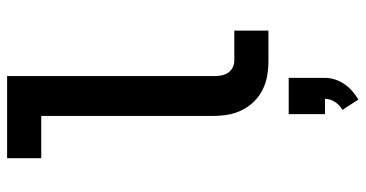

<svg xmlns="http://www.w3.org/2000/svg" viewBox="-264 -511 1028 540"><g transform="rotate(-90 250.0 -241.0)"><path d="M349 0Q328 0 307.5 -3.5Q287 -7 268.5 -16Q250 -25 235 -40Q220 -55 210.5 -74Q201 -93 197.5 -113.5Q194 -134 194 -155V-639H75V-735H306V-155Q306 -144 307.5 -134Q309 -124 314.5 -115Q320 -106 329.5 -101Q339 -96 349 -96H434V0ZM240 253 211 208Q224 201 233 187.5Q242 174 242 159H199V57H301V159Q301 173 296.5 187Q292 201 283.5 213.5Q275 226 264 235.5Q253 245 240 253Z"/></g></svg>

Font: Iosevka SS04
Style: Bold
Weight: 700
Monospace: yes
Designer: Belleve Invis
Foundry: Belleve Invis
Version: Version 19.0.0; ttfautohint (v1.8.4)